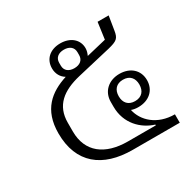

<svg xmlns="http://www.w3.org/2000/svg" viewBox="-131 -727 886 871"><g transform="rotate(-30 311.5 -291.5)"><path d="M447 -329C391 -329 350 -293 350 -238V-213C350 -125 409 -68 474 -48V-44H328C208 -44 134 -101 134 -208V-254C134 -344 192 -389 286 -411L461 -452C510 -464 520 -472 526 -509L538 -583H480L468 -496L364 -471C369 -482 373 -494 373 -507C373 -551 338 -583 284 -583C230 -583 195 -551 195 -503C195 -475 208 -452 230 -439C142 -411 73 -357 73 -233C73 -77 171 0 328 0H574V-44C482 -44 424 -99 411 -161C421 -157 434 -155 447 -155C503 -155 542 -189 542 -242C542 -295 503 -329 447 -329ZM448 -186C413 -186 394 -208 394 -242C394 -276 413 -298 448 -298C483 -298 502 -276 502 -242C502 -208 483 -186 448 -186ZM284 -453C255 -453 236 -468 236 -494V-509C236 -535 255 -550 284 -550C313 -550 332 -535 332 -509V-494C332 -468 313 -453 284 -453Z"/></g></svg>

Font: IBM Plex Thai Looped Light
Style: Regular
Weight: 300
Designer: Mike Abbink, Paul van der Laan, Pieter van Rosmalen, Ben Mitchell, Mark Frömberg
Foundry: Bold Monday
Version: Version 1.0